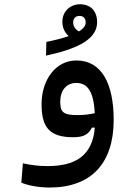

<svg xmlns="http://www.w3.org/2000/svg" viewBox="-20 -629 626 884"><path d="M208 234.4C400.4 234.4 503.4 122.6 503.4 -76.7C503.4 -245.1 447.3 -350.6 332 -350.6C233.9 -350.6 171.4 -258.3 171.4 -149.9C171.4 -47.9 203.1 2.9 316.9 2.9C368.7 2.9 388.7 -12.7 403.3 -41.5H416.5C406.2 90.8 323.2 135.7 199.2 135.7C155.3 135.7 123.5 130.9 85.4 123L78.1 211.9C111.8 226.1 161.6 234.4 208 234.4ZM191.9 -373C319.8 -400.4 427.2 -441.9 427.2 -526.4C427.2 -580.6 395 -609.4 348.1 -609.4C305.2 -609.4 267.1 -578.1 267.1 -528.8C267.1 -500 279.3 -477.5 296.4 -462.9C270.5 -453.6 236.8 -444.8 193.4 -436ZM416.5 -107.9C389.2 -102.1 366.7 -99.1 338.4 -99.1C272.5 -99.1 257.3 -111.3 257.3 -160.2C257.3 -212.4 285.6 -247.1 330.6 -247.1C383.8 -247.1 411.1 -207 416.5 -107.9ZM343.8 -484.4C326.7 -492.7 316.9 -509.3 316.9 -525.4C316.9 -545.4 328.6 -555.7 346.2 -555.7C362.8 -555.7 374.5 -545.9 374.5 -525.9C374.5 -513.2 367.2 -499 343.8 -484.4Z"/></svg>

Font: CaskaydiaCove Nerd Font
Style: Regular
Weight: 400
Designer: Aaron Bell
Foundry: Saja Typeworks
Version: Version 2111.1;Nerd Fonts 2.3.3